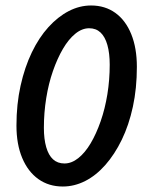

<svg xmlns="http://www.w3.org/2000/svg" viewBox="-20 -668 534 700"><path d="M209 12Q158 12 120 -15Q82 -42 61 -92Q40 -142 40 -210Q40 -288 55 -355.5Q70 -423 96 -477Q122 -531 156.5 -569Q191 -607 230.5 -627.5Q270 -648 312 -648Q363 -648 400.5 -621Q438 -594 458.5 -543.5Q479 -493 479 -424Q479 -346 464.5 -279Q450 -212 424 -158.5Q398 -105 364 -66.5Q330 -28 290.5 -8Q251 12 209 12ZM215 -72Q241 -72 265.5 -91.5Q290 -111 310.5 -145.5Q331 -180 347 -226Q363 -272 371.5 -324.5Q380 -377 380 -432Q380 -474 371.5 -504Q363 -534 346.5 -549.5Q330 -565 305 -565Q279 -565 254.5 -545Q230 -525 209.5 -490Q189 -455 173 -409Q157 -363 148.5 -310Q140 -257 140 -202Q140 -161 148.5 -131.5Q157 -102 173.5 -87Q190 -72 215 -72Z"/></svg>

Font: Source Sans 3 SemiBold
Style: Italic
Weight: 600
Italic angle: -11°
Designer: Paul D. Hunt
Foundry: Adobe
Version: Version 3.046;hotconv 1.0.118;makeotfexe 2.5.65603